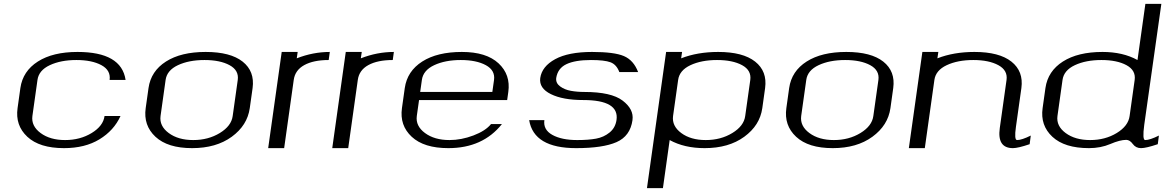

<svg xmlns="http://www.w3.org/2000/svg" viewBox="-20 -770 6057 998"><path d="M632.8 -354.5H549.8Q556.6 -404.3 507.3 -431.2Q458 -458 377 -458Q295.9 -458 238.8 -431.2Q181.6 -404.3 174.8 -354.5L148.4 -167Q141.6 -115.2 190.9 -78.6Q240.2 -42 318.4 -42Q396.5 -42 456.5 -78.6Q516.6 -115.2 523.4 -167H606.4Q572.3 -91.8 497.1 -45.9Q421.9 0 312.5 0Q185.5 0 122.1 -59.1Q58.6 -118.2 71.3 -208L85.9 -312.5Q98.6 -400.4 176.8 -450.2Q254.9 -500 382.8 -500Q611.3 -500 632.8 -354.5Z M1189.5 -167 1215.8 -354.5Q1222.7 -404.3 1173.3 -431.2Q1124 -458 1043 -458Q961.9 -458 904.8 -431.2Q847.7 -404.3 840.8 -354.5L814.5 -167Q807.6 -115.2 856.9 -78.6Q906.2 -42 984.4 -42Q1062.5 -42 1122.6 -78.6Q1182.6 -115.2 1189.5 -167ZM1278.3 -208Q1265.6 -118.2 1184.6 -59.1Q1103.5 0 978.5 0Q851.6 0 788.1 -59.1Q724.6 -118.2 737.3 -208L752 -312.5Q764.6 -400.4 842.8 -450.2Q920.9 -500 1048.8 -500Q1177.7 -500 1241.2 -449.7Q1304.7 -399.4 1293 -312.5Z M1694.3 -500 1688.5 -458Q1609.4 -458 1561.5 -431.6Q1513.7 -405.3 1506.8 -354.5L1457 0H1374L1444.3 -500H1527.3L1522.5 -466.8Q1607.4 -500 1694.3 -500Z M2027.3 -500 2021.5 -458Q1942.4 -458 1894.5 -431.6Q1846.7 -405.3 1839.8 -354.5L1790 0H1707L1777.3 -500H1860.4L1855.5 -466.8Q1940.4 -500 2027.3 -500Z M2616.2 -250H2158.2L2146.5 -167Q2139.6 -115.2 2189 -78.6Q2238.3 -42 2316.4 -42Q2377.9 -42 2440.9 -65.9Q2503.9 -89.8 2532.2 -125H2588.9Q2489.3 0 2310.5 0Q2183.6 0 2120.1 -59.1Q2056.6 -118.2 2069.3 -208L2084 -312.5Q2096.7 -400.4 2174.8 -450.2Q2252.9 -500 2380.9 -500Q2507.8 -500 2571.3 -440.9Q2634.8 -381.8 2622.1 -292ZM2164.1 -292H2539.1L2547.9 -354.5Q2554.7 -404.3 2505.4 -431.2Q2456.1 -458 2375 -458Q2293.9 -458 2236.8 -431.2Q2179.7 -404.3 2172.9 -354.5Z M3057.6 -500Q3172.9 -500 3223.1 -478.5Q3273.4 -457 3296.9 -395.5H3199.2Q3184.6 -434.6 3153.3 -446.3Q3122.1 -458 3051.8 -458Q2969.7 -458 2924.3 -436.5Q2878.9 -415 2871.1 -364.3Q2868.2 -337.9 2891.6 -320.8Q2915 -303.7 2947.3 -297.9Q2979.5 -292 3017.6 -292Q3157.2 -292 3216.3 -247.1Q3275.4 -202.1 3267.6 -146.5V-145.5Q3255.9 -62.5 3184.6 -31.2Q3113.3 0 2974.6 0Q2754.9 0 2730.5 -145.5H2809.6Q2802.7 -95.7 2851.1 -68.8Q2899.4 -42 2980.5 -42Q3038.1 -42 3078.1 -49.3Q3118.2 -56.6 3148.4 -81.1Q3178.7 -105.5 3184.6 -146.5Q3199.2 -250 3011.7 -250Q2905.3 -250 2843.3 -280.8Q2781.2 -311.5 2788.1 -364.3Q2796.9 -424.8 2865.7 -462.4Q2934.6 -500 3057.6 -500Z M3525.4 -500 3520.5 -466.8Q3605.5 -500 3712.9 -500Q3841.8 -500 3905.3 -449.7Q3968.8 -399.4 3957 -312.5L3942.4 -208Q3929.7 -118.2 3848.6 -59.1Q3767.6 0 3642.6 0Q3537.1 0 3460.9 -42L3425.8 208H3342.8L3442.4 -500ZM3853.5 -167 3879.9 -354.5Q3886.7 -404.3 3837.4 -431.2Q3788.1 -458 3707 -458Q3626 -458 3568.8 -431.2Q3511.7 -404.3 3504.9 -354.5L3478.5 -167Q3471.7 -115.2 3521 -78.6Q3570.3 -42 3648.4 -42Q3726.6 -42 3786.6 -78.6Q3846.7 -115.2 3853.5 -167Z M4519.5 -167 4545.9 -354.5Q4552.7 -404.3 4503.4 -431.2Q4454.1 -458 4373 -458Q4292 -458 4234.9 -431.2Q4177.7 -404.3 4170.9 -354.5L4144.5 -167Q4137.7 -115.2 4187 -78.6Q4236.3 -42 4314.5 -42Q4392.6 -42 4452.6 -78.6Q4512.7 -115.2 4519.5 -167ZM4608.4 -208Q4595.7 -118.2 4514.6 -59.1Q4433.6 0 4308.6 0Q4181.6 0 4118.2 -59.1Q4054.7 -118.2 4067.4 -208L4082 -312.5Q4094.7 -400.4 4172.9 -450.2Q4251 -500 4378.9 -500Q4507.8 -500 4571.3 -449.7Q4634.8 -399.4 4623 -312.5Z M4857.4 -500 4852.5 -466.8Q4937.5 -500 5044.9 -500Q5173.8 -500 5237.3 -449.7Q5300.8 -399.4 5289.1 -312.5L5260.7 -110.4Q5251 -42 5266.6 -42Q5291 -42 5337.9 -65.4L5332 -20.5Q5271.5 0 5245.1 0Q5162.1 0 5176.8 -104.5L5211.9 -354.5Q5218.8 -404.3 5169.4 -431.2Q5120.1 -458 5039.1 -458Q4958 -458 4900.9 -431.2Q4843.8 -404.3 4836.9 -354.5L4787.1 0H4704.1L4774.4 -500Z M5851.6 -167 5877.9 -354.5Q5884.8 -404.3 5835.4 -431.2Q5786.1 -458 5705.1 -458Q5624 -458 5566.9 -431.2Q5509.8 -404.3 5502.9 -354.5L5476.6 -167Q5469.7 -115.2 5519 -78.6Q5568.4 -42 5646.5 -42Q5724.6 -42 5784.7 -78.6Q5844.7 -115.2 5851.6 -167ZM5834 -43Q5801.8 -43 5751.5 -21.5Q5701.2 0 5640.6 0Q5513.7 0 5450.2 -59.1Q5386.7 -118.2 5399.4 -208L5414.1 -312.5Q5426.8 -400.4 5504.9 -450.2Q5583 -500 5710.9 -500Q5816.4 -500 5892.6 -458L5933.6 -750H6016.6L5927.7 -121.1Q5917 -42 5932.6 -42Q5957 -42 6003.9 -65.4L5998 -20.5Q5937.5 0 5911.1 0Q5883.8 0 5868.2 -21.5Q5852.5 -43 5834 -43Z"/></svg>

Font: okolaks
Style: RegularItalic
Weight: 500
Italic angle: -8°
Version: Version 000.6.0